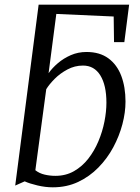

<svg xmlns="http://www.w3.org/2000/svg" viewBox="-20 -790 597 820"><path d="M205.5 10Q174 10 140 2Q106 -6 85.5 -15.5L45 2.5L145 -770H531.5L511 -610H467L465.5 -719.5L220.5 -730.5L187.5 -477.5Q203 -499.5 227.2 -520.2Q251.5 -541 282.5 -554.5Q313.5 -568 349.5 -568Q406 -568 443 -540.8Q480 -513.5 498 -465.8Q516 -418 516 -356Q516 -310 502.8 -259.5Q489.5 -209 463.8 -161Q438 -113 400.2 -74.5Q362.5 -36 313.8 -13Q265 10 205.5 10ZM216.5 -39Q261 -39 296 -59Q331 -79 357 -112.2Q383 -145.5 400.2 -186.5Q417.5 -227.5 426 -270.5Q434.5 -313.5 434.5 -351.5Q434.5 -426 408.5 -468Q382.5 -510 334.5 -510Q299 -510 267.8 -493.2Q236.5 -476.5 213.2 -453Q190 -429.5 177.5 -409L131 -63Q148 -49.5 170.8 -44.2Q193.5 -39 216.5 -39Z"/></svg>

Font: Merriweather Light 18pt Light
Style: Italic
Weight: 300
Italic angle: -7.8°
Version: Version 2.101